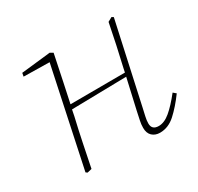

<svg xmlns="http://www.w3.org/2000/svg" viewBox="-115 -626 799 774"><g transform="rotate(-30 285.0 -239.0)"><path d="M90 5 83 0 180 -457 60 -459 63 -475 199 -490 213 -482 187 -357 168 -268 422 -269 425 -284Q448 -382 467 -479L487 -490L495 -485L413 -111Q409 -93 405 -75.5Q401 -58 401 -44Q401 -14 433 -14Q459 -14 486.5 -37Q514 -60 548 -103L561 -92Q528 -47 495.5 -17.5Q463 12 424 12Q402 12 388 -1Q374 -14 374 -39Q374 -55 377.5 -71Q381 -87 386 -111L418 -252L163 -247L157 -217Q144 -162 133 -108Q122 -54 111 0Z"/></g></svg>

Font: Source Serif 4 SmText ExtraLight
Style: Italic
Weight: 200
Italic angle: -12°
Designer: Frank Grießhammer
Foundry: Adobe
Version: Version 4.005;hotconv 1.1.0;makeotfexe 2.6.0